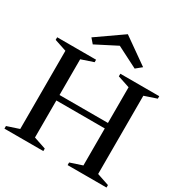

<svg xmlns="http://www.w3.org/2000/svg" viewBox="-212 -1113 1214 1274"><g transform="rotate(30 394.5 -476.0)"><path d="M3 0V-20L109 -55L95 -35V-665L109 -645L3 -680V-700H301V-681L194 -645L208 -664V-361L193 -376H594L579 -361V-665L593 -645L487 -680V-700H785V-681L678 -645L692 -664V-35L678 -55L785 -19V0H487V-20L593 -55L579 -35V-349L594 -334H193L208 -349V-35L194 -55L301 -19V0ZM231 -777 200 -813 399 -952 596 -813 552 -777 391 -859Z"/></g></svg>

Font: Wittgenstein Medium
Style: Regular
Weight: 500
Designer: Jörg Drees
Foundry: Jörg Drees
Version: Version 1.500